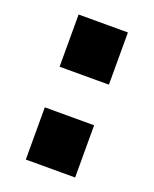

<svg xmlns="http://www.w3.org/2000/svg" viewBox="-102 -561 499 622"><g transform="rotate(20 147.0 -250.0)"><path d="M62 -320V-500H232V-320ZM62 0V-180H232V0Z"/></g></svg>

Font: CBA Beacon Sans Extra Bold
Style: Regular
Weight: 800
Designer: Wei Huang
Foundry: Wei Huang
Version: Version 1.002